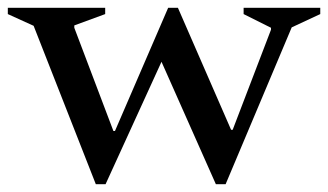

<svg xmlns="http://www.w3.org/2000/svg" viewBox="-46 -471 839 491"><path d="M199 0 40 -405 -26 -435V-451H223V-435L144 -406V-400L244 -136H248L384 -451H409L545 -139H549L647 -395V-400L577 -435V-451H773V-435L700 -401L531 0H506L367 -313L224 0Z"/></svg>

Font: Spectral Medium
Style: Regular
Weight: 500
Designer: Jean-Baptiste Levee
Foundry: Production Type
Version: Version 2.001